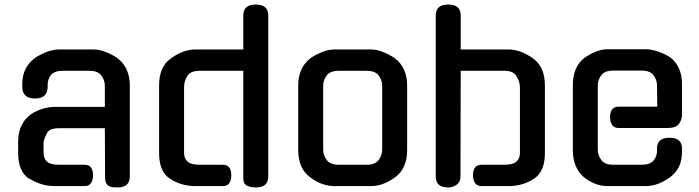

<svg xmlns="http://www.w3.org/2000/svg" viewBox="-20 -820 3081 846"><path d="M222 0Q191 0 163 -8.5Q135 -17 109 -33V-32Q60 -63 60 -146V-195Q60 -236 74.5 -266.5Q89 -297 115 -315H114Q139 -332 167 -340.5Q195 -349 221 -349H442V-442Q442 -467 426.5 -487.5Q411 -508 374 -508H257Q219 -508 204.5 -489.5Q190 -471 190 -446V-438Q190 -386 134 -386Q78 -386 78 -438V-447Q78 -488 92.5 -516Q107 -544 132 -563H131Q157 -580 185.5 -591Q214 -602 240 -602H392Q417 -602 445.5 -591Q474 -580 499 -563H498Q524 -544 538 -513.5Q552 -483 552 -443V-42Q552 6 497 6Q486 6 476.5 5Q467 4 459.5 -0.5Q452 -5 447.5 -13.5Q443 -22 443 -36L442 -255H240Q218 -255 206 -250Q194 -245 187 -234Q179 -217 175.5 -207.5Q172 -198 172 -186V-147Q172 -121 187.5 -107.5Q203 -94 241 -94H353Q390 -94 390 -47Q390 -27 381 -13.5Q372 0 353 0Z M1052 -508H859Q818 -508 805 -484Q791 -463 791 -435V-147Q791 -121 807 -107.5Q823 -94 860 -94H963Q999 -94 999 -47Q999 -27 990.5 -13.5Q982 0 963 0H842Q779 0 730 -32Q681 -62 681 -146V-444Q681 -485 694 -515Q707 -545 735 -564Q788 -602 841 -602H1052V-752Q1052 -800 1107 -800Q1162 -800 1162 -752V-42Q1162 6 1107 6Q1086 6 1069 -1.5Q1052 -9 1052 -35Z M1614 -602Q1640 -602 1667.5 -591Q1695 -580 1721 -563H1720Q1746 -544 1760 -513.5Q1774 -483 1774 -443V-159Q1774 -77 1720 -38Q1667 0 1614 0H1454Q1428 0 1401 -9Q1374 -18 1348 -38Q1294 -76 1294 -159V-443Q1294 -483 1308 -513.5Q1322 -544 1348 -563H1347Q1372 -580 1400 -591Q1428 -602 1454 -602ZM1596 -94Q1633 -94 1648.5 -115Q1664 -136 1664 -160V-442Q1664 -467 1648.5 -487.5Q1633 -508 1596 -508H1472Q1435 -508 1419.5 -487.5Q1404 -467 1404 -442V-160Q1404 -136 1419.5 -115Q1435 -94 1472 -94Z M2009 -42Q2009 -18 1992 -6Q1975 6 1955 6Q1900 6 1900 -42V-752Q1900 -800 1955 -800Q2010 -800 2010 -752V-602H2221Q2272 -602 2327 -564Q2381 -526 2381 -444V-146Q2381 -63 2332 -32Q2283 0 2220 0H2102Q2066 0 2064 -47Q2064 -94 2102 -94H2202Q2239 -94 2255 -107.5Q2271 -121 2271 -147V-435Q2271 -461 2255 -485L2256 -484Q2243 -508 2203 -508H2010Z M2614 -160Q2614 -136 2629.5 -115Q2645 -94 2682 -94H2807Q2844 -94 2859.5 -112.5Q2875 -131 2875 -155V-166Q2875 -213 2930 -213Q2985 -213 2985 -166V-154Q2985 -112 2971.5 -85Q2958 -58 2931 -38Q2878 0 2825 0H2657Q2604 0 2554 -38Q2530 -58 2517 -88.5Q2504 -119 2504 -159V-444Q2504 -525 2554 -564Q2579 -582 2605.5 -592.5Q2632 -603 2657 -603H2825Q2849 -603 2878 -593.5Q2907 -584 2932 -568Q2956 -551 2970.5 -521Q2985 -491 2985 -450V-315Q2985 -292 2971.5 -274Q2958 -256 2922 -256H2706Q2670 -256 2668 -303Q2668 -350 2706 -350H2876L2875 -443Q2875 -468 2859.5 -488.5Q2844 -509 2807 -509H2682Q2645 -509 2629.5 -488.5Q2614 -468 2614 -443Z"/></svg>

Font: Gugi
Style: Regular
Weight: 400
Designer: HBKIM, TJKIM
Foundry: TAE System & Typefaces Co.
Version: Version 3.00